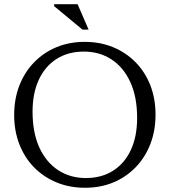

<svg xmlns="http://www.w3.org/2000/svg" viewBox="-20 -878 802 908"><path d="M380.5 -680Q453.5 -680 514.8 -654.8Q576 -629.5 621 -583.8Q666 -538 690.8 -475Q715.5 -412 715.5 -336Q715.5 -260 691 -196.8Q666.5 -133.5 621.5 -87Q576.5 -40.5 515.8 -15.2Q455 10 382 10Q309 10 247.8 -15.2Q186.5 -40.5 141.5 -86.2Q96.5 -132 71.8 -195.2Q47 -258.5 47 -334Q47 -410 71.5 -473.2Q96 -536.5 141 -583Q186 -629.5 247 -654.8Q308 -680 380.5 -680ZM385.5 -36Q460.5 -36 515 -70.8Q569.5 -105.5 599 -169.2Q628.5 -233 628.5 -320Q628.5 -420 596.2 -490Q564 -560 507.2 -597Q450.5 -634 377 -634Q302 -634 247.5 -599.2Q193 -564.5 163.5 -500.8Q134 -437 134 -350Q134 -250.5 166.2 -180.2Q198.5 -110 255.5 -73Q312.5 -36 385.5 -36ZM399 -738H370L236 -849V-858H347Z"/></svg>

Font: Newsreader 16pt
Style: Regular
Weight: 400
Designer: Hugues Gentile
Foundry: Production Type
Version: Version 1.003